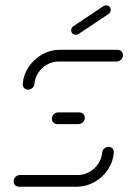

<svg xmlns="http://www.w3.org/2000/svg" viewBox="-20 -707 486 727"><path d="M391.1 -151.1Q397 -151.1 401.9 -148.1Q406.7 -145.2 409.1 -140Q411.5 -134.8 411.1 -128.9Q408.1 -94.1 388.3 -64.4Q368.5 -34.8 337.2 -17.4Q305.9 0 271.1 0H51.9Q45.9 0 40.9 -3Q35.9 -5.9 33.5 -11.1Q31.1 -16.3 31.5 -22.2Q31.9 -28.1 35.4 -33.3Q38.9 -38.5 44.3 -41.5Q49.6 -44.4 55.6 -44.4H274.8Q297.8 -44.4 318.1 -55.7Q338.5 -67 351.7 -86.5Q364.8 -105.9 366.7 -128.9Q367 -134.8 370.6 -140Q374.1 -145.2 379.6 -148.1Q385.2 -151.1 391.1 -151.1ZM301.1 -259.3Q300.7 -253.3 297.2 -248.1Q293.7 -243 288.3 -240Q283 -237 277 -237H196.7Q190.7 -237 185.7 -240Q180.7 -243 178.3 -248.1Q175.9 -253.3 176.3 -259.3Q176.7 -265.2 180.2 -270.4Q183.7 -275.6 189.1 -278.5Q194.4 -281.5 200.4 -281.5H280.7Q286.7 -281.5 291.7 -278.5Q296.7 -275.6 299.1 -270.4Q301.5 -265.2 301.1 -259.3ZM86.3 -367.4Q80.4 -367.4 75.4 -370.4Q70.4 -373.3 68 -378.5Q65.6 -383.7 65.9 -389.6Q68.9 -424.4 88.9 -454.1Q108.9 -483.7 140 -501.1Q171.1 -518.5 205.9 -518.5H425.2Q431.1 -518.5 436.1 -515.6Q441.1 -512.6 443.5 -507.4Q445.9 -502.2 445.6 -496.3Q445.2 -490.4 441.7 -485.2Q438.1 -480 432.8 -477Q427.4 -474.1 421.5 -474.1H202.2Q179.3 -474.1 158.9 -462.8Q138.5 -451.5 125.4 -432Q112.2 -412.6 110.4 -389.6Q110 -383.7 106.5 -378.5Q103 -373.3 97.6 -370.4Q92.2 -367.4 86.3 -367.4ZM266.7 -575.2Q258.9 -575.2 253.9 -580.6Q248.9 -585.9 249.6 -593.7Q250 -598.5 252.4 -602.2Q254.8 -605.9 258.9 -608.5L371.1 -683.3Q376.3 -686.7 382.2 -686.7Q390 -686.7 395 -681.3Q400 -675.9 399.3 -668.1Q398.9 -663.3 396.5 -659.6Q394.1 -655.9 390 -653.3L277.8 -578.5Q273 -575.2 266.7 -575.2Z"/></svg>

Font: 26F Galaxy Sans Oblique
Style: Regular
Weight: 400
Italic angle: -5°
Designer: C₂₉H₂₅N₃O₅
Version: Version 1.200;FEAKit 1.0